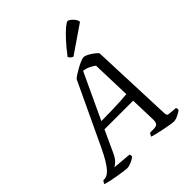

<svg xmlns="http://www.w3.org/2000/svg" viewBox="-292 -1112 1262 1262"><g transform="rotate(-45 339.5 -481.0)"><path d="M147.8 0Q140.8 0 118.5 -3.2Q96.2 -6.3 67.2 -11.1Q38.2 -15.9 11.4 -21.5Q-15.4 -27.2 -31.6 -32.2Q-29.6 -39.5 -25.1 -46.4Q-20.6 -53.3 -16.6 -56H-6.3Q3.4 -56 15.9 -62Q28.4 -68 44.6 -85.1Q60.8 -102.3 81.1 -135.8Q101.4 -169.4 127.2 -224.3L328.1 -650.5Q338.4 -659.5 356.6 -671.4Q374.9 -683.2 395.7 -694.3Q416.5 -705.4 434.4 -712.7Q452.3 -720 461.6 -720Q473.9 -720 491.4 -710.8Q508.9 -701.7 526.4 -688.9Q543.9 -676 554.2 -663.7L576.8 -83.8Q578 -69.8 581.3 -64.9Q584.5 -60 597.8 -58.8L654.4 -53.8Q657.2 -50.5 658.2 -44.8Q659.2 -39 657.6 -32.2Q647.9 -24.6 634 -17.1Q620.1 -9.5 606.5 -4.8Q593 0 581.9 0Q574.7 0 557.3 -2.7Q539.8 -5.3 517.6 -9.9Q495.3 -14.4 473.1 -19Q450.8 -23.5 433 -28.2Q415.2 -32.8 407.2 -35.6Q409 -43.1 413.1 -49.6Q417.3 -56.1 421 -59.7H446.9Q461.7 -59.7 472.8 -62.1Q483.9 -64.5 490.3 -75.5Q496.8 -86.5 495.5 -113.2L490 -287H223.6L155.6 -138.9Q137.5 -99.4 118.8 -83.2Q100.1 -67 92.6 -64.4L221.8 -53.3Q224.5 -50.5 225.7 -44.5Q226.8 -38.4 224.8 -31.4Q216.1 -23.6 201.9 -16.5Q187.6 -9.3 173.4 -4.7Q159.1 0 147.8 0ZM247.3 -339.6Q301.9 -339.8 348.4 -341.2Q394.9 -342.6 430.9 -344.5Q467 -346.4 488.7 -349.1L480.2 -622.3Q461.9 -635.9 440.5 -646Q419.1 -656.1 395.9 -657.9ZM417.1 -768.8Q408 -771.8 399.2 -780Q390.5 -788.3 388.7 -794.9Q425.9 -844.2 460.2 -881.6Q494.5 -919 520.1 -940.6Q545.8 -962.1 555.3 -962.1Q563.1 -962.1 575.6 -952.6Q588.2 -943 598.5 -929.1Q608.7 -915.2 609.5 -900.6Z"/></g></svg>

Font: Texturina Medium
Style: Italic
Weight: 500
Italic angle: -11°
Designer: Guillermo Torres Carreño
Foundry: Omnibus-Type
Version: Version 1.002